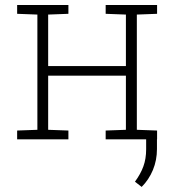

<svg xmlns="http://www.w3.org/2000/svg" viewBox="-20 -548 705 755"><path d="M47.4 0V-34.7L127 -37.6V-490.7L47.4 -493.7V-528.3H249V-493.7L169.4 -490.7V-288.1H475.1V-490.7L395.5 -493.7V-528.3H475.1H518.1H597.7V-493.7L518.1 -490.7V-37.6L597.7 -34.7V0H395.5V-34.7L475.1 -37.6V-250.5H169.4V-37.6L249 -34.7V0ZM537.1 187 510.7 166.5Q533.2 135.7 543.9 106Q554.7 76.2 554.7 39.1V-28.3H597.2V38.1Q597.2 82 581.3 120.4Q565.4 158.7 537.1 187Z"/></svg>

Font: Roboto Slab ExtraLight
Style: Regular
Weight: 250
Designer: Google
Version: Version 2.000; ttfautohint (v1.8.1.43-b0c9)